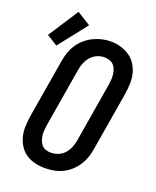

<svg xmlns="http://www.w3.org/2000/svg" viewBox="-176 -924 830 1022"><g transform="rotate(20 239.0 -413.5)"><path d="M204 8Q175 8 147.5 1.5Q120 -5 97.5 -20Q75 -35 60 -58Q45 -81 38 -108Q31 -135 32 -164Q33 -193 37 -222L93 -556Q97 -581 105 -605.5Q113 -630 127.5 -652.5Q142 -675 162.5 -693Q183 -711 206.5 -722.5Q230 -734 255 -740Q280 -746 306 -746Q335 -746 362 -738Q389 -730 411.5 -715Q434 -700 449 -677Q464 -654 471 -627Q478 -600 477 -571Q476 -542 472 -513L416 -179Q412 -154 404 -129.5Q396 -105 381.5 -82.5Q367 -60 347 -42Q327 -24 303 -12.5Q279 -1 254 3.5Q229 8 204 8ZM206 -80Q227 -80 248 -88.5Q269 -97 283.5 -114Q298 -131 306 -151.5Q314 -172 317 -193L373 -528Q375 -543 376 -557.5Q377 -572 375 -586.5Q373 -601 368 -614Q363 -627 353.5 -636.5Q344 -646 330 -650.5Q316 -655 301 -655Q280 -655 260 -646Q240 -637 225.5 -620Q211 -603 203 -583Q195 -563 192 -542L136 -207Q134 -193 133 -178Q132 -163 134 -149Q136 -135 141 -122Q146 -109 155 -99Q164 -89 177.5 -84.5Q191 -80 206 -80ZM39 -626 -22 -664 89 -835 166 -787Z"/></g></svg>

Font: Iosevka Slab Semibold
Style: Italic
Weight: 600
Italic angle: -9°
Monospace: yes
Designer: Belleve Invis
Foundry: Belleve Invis
Version: Version 11.1.1; ttfautohint (v1.8.3)